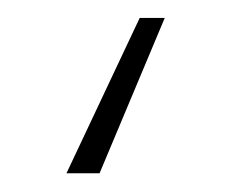

<svg xmlns="http://www.w3.org/2000/svg" viewBox="-20 -1 256 210"><path d="M88.9 188.5H52.7L132.8 18.6H160.2Z"/></svg>

Font: Pretendard Std Thin
Style: Regular
Weight: 100
Designer: Base glyphs from Inter by Rasmus Andersson; Hangeul glyphs from Noto Sans CJK(Source Han Sans) by Jang Soo-young and Kan
Foundry: Kil Hyung-jin
Version: Version 1.309